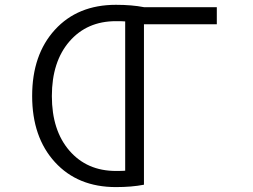

<svg xmlns="http://www.w3.org/2000/svg" viewBox="-20 -760 1040 790"><path d="M572.3 0Q522.5 9.8 457 9.8Q299.8 9.8 206.1 -92.8Q112.3 -195.3 112.3 -365.2Q112.3 -535.2 206.1 -637.7Q299.8 -740.2 457 -740.2Q522.5 -740.2 572.3 -730.5H872.1V-660.2H572.3ZM495.1 -57.6V-671.9Q483.4 -672.9 457 -672.9Q337.9 -672.9 265.6 -589.4Q193.4 -505.9 193.4 -364.7Q193.4 -223.6 265.6 -140.1Q337.9 -56.6 457 -56.6Q483.4 -56.6 495.1 -57.6Z"/></svg>

Font: GenEi Gothic M SemiLight
Style: Regular
Weight: 350
Designer: o_tamon (Modified); [Source Han Sans]
Ryoko NISHIZUKA  (kana & ideographs); Paul D. Hunt (Latin, Greek & Cyrillic); Wenl
Version: Version 1.1a;Original Version 1.004